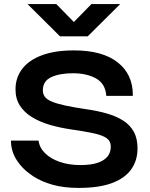

<svg xmlns="http://www.w3.org/2000/svg" viewBox="-20 -907 734 941"><path d="M34 -218H169Q173 -184 200.5 -156.5Q228 -129 273 -113.5Q318 -98 374 -98Q425 -98 458 -109Q491 -120 507 -140Q523 -160 523 -188Q523 -215 503 -229.5Q483 -244 440 -253.5Q397 -263 327 -273Q272 -281 223 -295.5Q174 -310 136.5 -333Q99 -356 77.5 -389.5Q56 -423 56 -469Q56 -526 88.5 -569Q121 -612 185 -636Q249 -660 342 -660Q482 -660 556.5 -601.5Q631 -543 631 -442Q631 -440 631 -437H501Q497 -496 451.5 -522Q406 -548 337 -548Q273 -548 231.5 -529Q190 -510 190 -464Q190 -446 200 -432.5Q210 -419 234 -409Q258 -399 299 -390Q340 -381 401 -372Q458 -364 504.5 -350.5Q551 -337 584.5 -315.5Q618 -294 636 -261Q654 -228 654 -180Q654 -121 623.5 -77.5Q593 -34 529.5 -10Q466 14 365 14Q293 14 238 -1.5Q183 -17 143 -43Q103 -69 78 -100Q53 -131 43.5 -159.5Q34 -188 34 -210Q34 -214 34 -218ZM115 -887H256L342 -799L428 -887H569L410 -729H274Z"/></svg>

Font: Syne Modified
Style: Bold
Weight: 700
Designer: Lucas Descroix
Foundry: Bonjour Monde
Version: Version 2.200